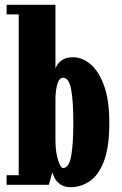

<svg xmlns="http://www.w3.org/2000/svg" viewBox="-20 -770 509 800"><path d="M275.5 10Q249 10 232.5 -1.2Q216 -12.5 208 -27.5Q200 -42.5 198.5 -53L183.5 0H7.5V-40H58V-710H7.5V-750H211V-485.5Q212.5 -489.5 219.5 -500.8Q226.5 -512 242.2 -521.8Q258 -531.5 284.5 -531.5Q322 -531.5 356.5 -503Q391 -474.5 413.2 -414.2Q435.5 -354 435.5 -259Q435.5 -154 412 -95.5Q388.5 -37 351.8 -13.5Q315 10 275.5 10ZM242.5 -70Q267.5 -70 276.5 -119.8Q285.5 -169.5 285.5 -257.5Q285.5 -349 276.5 -397.5Q267.5 -446 242.5 -446Q215 -446 211 -364V-187.5Q211 -137 221.8 -103.5Q232.5 -70 242.5 -70Z"/></svg>

Font: Imbue 10pt Black
Style: Regular
Weight: 900
Designer: Tyler Finck
Foundry: Etcetera Type Company
Version: Version 1.102; ttfautohint (v1.8.3)